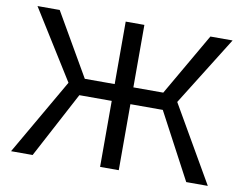

<svg xmlns="http://www.w3.org/2000/svg" viewBox="-76 -805 1161 911"><g transform="rotate(10 504.0 -350.0)"><path d="M874 0 705 -318H485L476 -399H693L867 -700H974L766 -367L978 0ZM30 0 242 -367 34 -700H141L315 -399H532L523 -318H303L134 0ZM459 0V-700H549V0Z"/></g></svg>

Font: Moderustic
Style: Regular
Weight: 400
Designer: Tural Alisoy
Foundry: TAFT Foundry
Version: Version 2.120